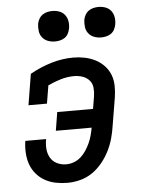

<svg xmlns="http://www.w3.org/2000/svg" viewBox="-53 -778 606 828"><g transform="rotate(-5 250.0 -364.0)"><path d="M206 8Q180 8 155 3Q130 -2 108.5 -14Q87 -26 71 -45Q55 -64 47 -87Q39 -110 37.5 -136Q36 -162 40 -188H130Q126 -167 127.5 -146Q129 -125 139 -107.5Q149 -90 167.5 -81Q186 -72 207 -72Q224 -72 240.5 -78Q257 -84 270.5 -96Q284 -108 294 -123.5Q304 -139 311 -154.5Q318 -170 322.5 -186.5Q327 -203 330 -220H175L188 -300H343L352 -354Q355 -373 353 -391.5Q351 -410 339.5 -423Q328 -436 310.5 -442Q293 -448 274 -448Q245 -448 216 -439.5Q187 -431 160 -418L147 -340H67L89 -474Q133 -499 181 -513.5Q229 -528 277 -528Q302 -528 326.5 -523Q351 -518 372.5 -507Q394 -496 410.5 -478.5Q427 -461 435.5 -439Q444 -417 444.5 -391.5Q445 -366 441 -341L421 -221Q417 -193 409.5 -166Q402 -139 389 -113Q376 -87 357 -63.5Q338 -40 314 -23.5Q290 -7 262 0.5Q234 8 206 8ZM405 -604Q389 -604 374.5 -609.5Q360 -615 350.5 -627Q341 -639 339 -654.5Q337 -670 339 -686Q341 -697 347 -707.5Q353 -718 362.5 -724.5Q372 -731 383 -733.5Q394 -736 405 -736Q421 -736 435.5 -730.5Q450 -725 459 -713Q468 -701 470.5 -685.5Q473 -670 470 -654Q468 -643 462.5 -632.5Q457 -622 447.5 -615.5Q438 -609 427 -606.5Q416 -604 405 -604ZM205 -604Q189 -604 174.5 -609.5Q160 -615 150.5 -627Q141 -639 139 -654.5Q137 -670 139 -686Q141 -697 147 -707.5Q153 -718 162.5 -724.5Q172 -731 183 -733.5Q194 -736 205 -736Q221 -736 235.5 -730.5Q250 -725 259 -713Q268 -701 270.5 -685.5Q273 -670 270 -654Q268 -643 262.5 -632.5Q257 -622 247.5 -615.5Q238 -609 227 -606.5Q216 -604 205 -604Z"/></g></svg>

Font: Iosevka Curly Slab Medium
Style: Italic
Weight: 500
Italic angle: -9°
Monospace: yes
Designer: Belleve Invis
Foundry: Belleve Invis
Version: Version 22.1.2; ttfautohint (v1.8.4)